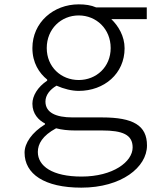

<svg xmlns="http://www.w3.org/2000/svg" viewBox="-20 -596 740 883"><path d="M93 106C93 204 184 267 354 267C539 267 656 173 656 73C656 -19 593 -56 449 -56H314C237 -56 189 -78 189 -129C189 -158 209 -184 240 -202C274 -187 310 -178 342 -178C459 -178 553 -257 553 -374C553 -430 524 -477 492 -508H655V-562H422C399 -572 373 -576 342 -576C226 -576 129 -493 129 -375C129 -307 160 -260 197 -230V-225C153 -196 129 -155 129 -119C129 -72 158 -43 187 -28V-24C127 13 93 62 93 106ZM489 -375C489 -288 423 -228 342 -228C261 -228 195 -288 195 -375C195 -463 261 -525 342 -525C423 -525 489 -463 489 -375ZM590 82C590 148 500 216 355 216C221 216 154 168 154 103C154 66 175 28 238 -6C264 1 294 4 324 4H449C543 4 590 23 590 82Z"/></svg>

Font: Kawkab Mono Light
Style: Regular
Weight: 300
Monospace: yes
Designer: Abdullah Arif
Foundry: Abdullah Arif
Version: Version 1.000;PS 000.500;hotconv 1.0.88;makeotf.lib2.5.64775